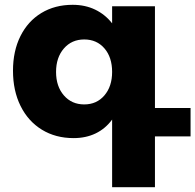

<svg xmlns="http://www.w3.org/2000/svg" viewBox="-20 -567 812 798"><path d="M772 0H624V211H446V-70Q418 -32 377.5 -12.5Q337 7 286 7Q211 7 154 -28Q97 -63 65.5 -126.5Q34 -190 34 -273Q34 -355 65 -417Q96 -479 152 -513Q208 -547 282 -547Q334 -547 375.5 -527Q417 -507 446 -470V-541H624V-118H772ZM446 -268Q446 -329 414 -366Q382 -403 330 -403Q278 -403 245.5 -365.5Q213 -328 213 -268Q213 -208 245.5 -170.5Q278 -133 330 -133Q382 -133 414 -170.5Q446 -208 446 -268Z"/></svg>

Font: Montserrat arm2
Style: Bold
Weight: 700
Designer: Julieta Ulanovsky
Foundry: Julieta Ulanovsky
Version: Version 6.000